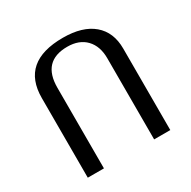

<svg xmlns="http://www.w3.org/2000/svg" viewBox="-160 -882 1037 1040"><g transform="rotate(-30 358.0 -362.0)"><path d="M100 0H201V-504Q201 -670 358 -670Q432 -670 473.5 -626.5Q515 -583 515 -508V0H616V-510Q616 -612 550 -668Q484 -724 362 -724Q100 -724 100 -498Z"/></g></svg>

Font: Noto Serif Georgian
Style: Regular
Weight: 400
Designer: Monotype Design Team
Foundry: Monotype Imaging Inc.
Version: Version 1.901